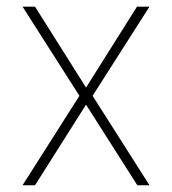

<svg xmlns="http://www.w3.org/2000/svg" viewBox="-20 -550 512 570"><path d="M235.4 -290 386.7 -530.3H423.8L254.9 -265.6L423.8 0H387.7L235.4 -239.3L84 0H46.9L215.8 -265.6L46.9 -530.3H84Z"/></svg>

Font: Pretendard GOV Thin
Style: Regular
Weight: 100
Designer: Base glyphs from Inter by Rasmus Andersson; Hangeul glyphs from Noto Sans CJK(Source Han Sans) by Jang Soo-young and Kan
Foundry: Kil Hyung-jin
Version: Version 1.309